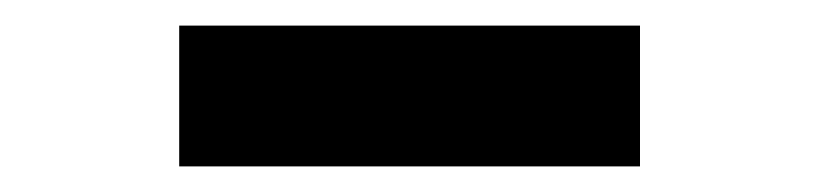

<svg xmlns="http://www.w3.org/2000/svg" viewBox="-20 -785 640 150"><path d="M480 -655V-765H120V-655Z"/></svg>

Font: Tekne LDO ExtraBold
Style: Regular
Weight: 800
Monospace: yes
Designer: Alessio Laiso, Mario Rullo, Paolo Rosset
Foundry: Alessio Laiso
Version: Version 1.000;hotconv 1.0.109;makeotfexe 2.5.65596